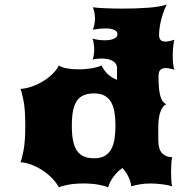

<svg xmlns="http://www.w3.org/2000/svg" viewBox="-20 -813 800 838"><path d="M69.3 -105Q75.2 -117.7 82.8 -156.7Q90.3 -195.8 90.3 -265.1Q90.3 -334 82.8 -373Q75.2 -412.1 69.3 -424.8Q96.2 -426.8 122.6 -436.5Q148.9 -446.3 171.6 -460.7Q194.3 -475.1 211.4 -492.4Q228.5 -509.8 236.8 -527.3Q247.6 -519 271.5 -514.6Q295.4 -510.3 323.2 -510.3Q339.4 -510.3 355 -511.7Q370.6 -513.2 383.8 -515.6Q397 -518.1 407.2 -521Q417.5 -523.9 422.9 -527.3Q433.6 -505.4 450.4 -489.5Q467.3 -473.6 490.7 -464.8V-515.1Q490.7 -527.3 484.9 -535.4Q479 -543.5 469.5 -548.3Q460 -553.2 447.8 -555.4Q435.5 -557.6 423.3 -557.6Q412.1 -557.6 402.1 -556.4Q392.1 -555.2 383.8 -552.7Q386.7 -557.6 388.9 -570.3Q391.1 -583 391.1 -598.1Q391.1 -602.5 390.6 -608.9Q390.1 -615.2 389.2 -621.8Q388.2 -628.4 387 -634.5Q385.7 -640.6 383.8 -644.5Q394.5 -641.1 408.9 -639.2Q423.3 -637.2 438 -637.2Q448.7 -637.2 458.5 -638.7Q468.3 -640.1 475.8 -643.3Q483.4 -646.5 488 -651.6Q492.7 -656.7 492.7 -664.1Q492.7 -668.9 490.2 -673.3Q487.8 -677.7 481.7 -681.2Q475.6 -684.6 465.6 -686.8Q455.6 -689 440.4 -689Q429.2 -689 415.5 -687.7Q401.9 -686.5 384.8 -683.6Q388.7 -691.4 391.6 -704.6Q394.5 -717.8 394.5 -732.4Q394.5 -746.6 391.8 -759.8Q389.2 -772.9 384.8 -781.2Q394 -779.8 408 -778.8Q421.9 -777.8 439 -777.1Q456.1 -776.4 475.8 -775.9Q495.6 -775.4 516.1 -775.4Q543.9 -775.4 572.3 -776.4Q600.6 -777.3 626.2 -779.3Q651.9 -781.2 673.1 -784.7Q694.3 -788.1 708 -793.5Q698.2 -774.4 691.9 -755.4Q685.5 -736.3 681.6 -719Q677.7 -701.7 676 -686.5Q674.3 -671.4 674.3 -659.7Q674.3 -631.3 701.7 -631.3Q716.3 -631.3 741.2 -639.6Q739.3 -634.3 738 -625.5Q736.8 -616.7 735.8 -607.2Q734.9 -597.7 734.4 -588.6Q733.9 -579.6 733.9 -573.7Q733.9 -550.3 735.8 -533.7Q737.8 -517.1 741.2 -508.8Q731 -511.7 720.9 -513.9Q710.9 -516.1 702.6 -516.1Q689 -516.1 680.4 -508.5Q671.9 -501 671.9 -480.5Q671.9 -455.6 673.3 -434.8Q674.8 -414.1 678.7 -398.2Q682.6 -382.3 689.5 -372.1Q696.3 -361.8 707 -357.9H706.5Q697.8 -355.5 690.9 -346.2Q684.1 -336.9 679.7 -323.7Q675.3 -310.5 673.1 -294.2Q670.9 -277.8 670.9 -261.2V-201.7Q670.9 -161.6 687.5 -144.3Q704.1 -127 731.4 -127Q729 -116.2 727.8 -99.6Q726.6 -83 726.6 -64.9Q726.6 -46.9 727.5 -28.6Q728.5 -10.3 731.4 0Q724.6 -2.4 713.4 -4.6Q702.1 -6.8 689.2 -8.5Q676.3 -10.3 662.8 -11.2Q649.4 -12.2 637.7 -12.2Q609.9 -12.2 589.1 -8.3Q568.4 -4.4 552.7 0Q551.3 -19.5 540.8 -41Q530.3 -62.5 514.2 -79.6Q502.4 -71.8 491.9 -61Q481.4 -50.3 473.4 -38.8Q465.3 -27.3 459.7 -15.9Q454.1 -4.4 452.1 4.9Q437.5 -2 408.9 -7.1Q380.4 -12.2 343.8 -12.2Q308.1 -12.2 279.3 -7.1Q250.5 -2 236.8 4.9Q228.5 -12.2 211.4 -30.8Q194.3 -49.3 171.9 -65.2Q149.4 -81.1 122.8 -92Q96.2 -103 69.3 -105ZM293.5 -264.6Q293.5 -227.1 298.6 -200.2Q303.7 -173.3 315.4 -156Q327.1 -138.7 345.7 -130.4Q364.3 -122.1 391.1 -122.1Q419.4 -122.1 437.5 -132.8Q455.6 -143.6 465.8 -162.6Q476.1 -181.6 480 -207.8Q483.9 -233.9 483.9 -264.6Q483.9 -295.4 480 -321Q476.1 -346.7 465.8 -365.5Q455.6 -384.3 437.5 -394.8Q419.4 -405.3 391.1 -405.3Q364.3 -405.3 345.7 -397.5Q327.1 -389.6 315.4 -372.6Q303.7 -355.5 298.6 -328.9Q293.5 -302.2 293.5 -264.6Z"/></svg>

Font: Arbutus
Style: Regular
Weight: 400
Designer: Karolina Lach
Foundry: Sorkin Type Co.
Version: Version 1.003